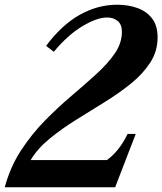

<svg xmlns="http://www.w3.org/2000/svg" viewBox="-38 -792 686 812"><path d="M-18 0Q5.5 -86.5 50.8 -155.8Q96 -225 152 -282Q208 -339 265 -387.2Q322 -435.5 370.2 -479.5Q418.5 -523.5 448 -566.8Q477.5 -610 477.5 -657Q477.5 -688.5 459.8 -703.2Q442 -718 415 -718Q372 -718 310.5 -681.2Q249 -644.5 189.5 -573L157 -598Q222 -685.5 298.2 -728.8Q374.5 -772 457.5 -772Q504 -772 542.8 -758.2Q581.5 -744.5 605 -714.2Q628.5 -684 628.5 -634Q628.5 -575.5 597.5 -527.5Q566.5 -479.5 515.8 -438.5Q465 -397.5 404.2 -360Q343.5 -322.5 283 -284.8Q222.5 -247 171.8 -205.5Q121 -164 91.5 -115H414Q440.5 -134 462.5 -162Q484.5 -190 501.5 -225.5H536L449 0Z"/></svg>

Font: Libre Caslon Text
Style: Italic
Weight: 400
Italic angle: -22.583°
Designer: Pablo Impallari, Rodrigo Fuenzalida, Katja Schimmel
Foundry: Pablo Impallari, Rodrigo Fuenzalida
Version: Version 2.000